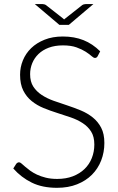

<svg xmlns="http://www.w3.org/2000/svg" viewBox="-20 -890 562 918"><path d="M447 -621.5Q442.5 -613 434 -613Q427.5 -613 417.2 -622.2Q407 -631.5 389.5 -642.8Q372 -654 345.8 -663.5Q319.5 -673 281 -673Q242.5 -673 213.2 -662Q184 -651 164.2 -632Q144.5 -613 134.2 -588Q124 -563 124 -535.5Q124 -499.5 139.2 -476Q154.5 -452.5 179.5 -436Q204.5 -419.5 236.2 -408.2Q268 -397 301.5 -386Q335 -375 366.8 -361.8Q398.5 -348.5 423.5 -328.5Q448.5 -308.5 463.8 -279.2Q479 -250 479 -206.5Q479 -162 463.8 -122.8Q448.5 -83.5 419.5 -54.5Q390.5 -25.5 348.5 -8.8Q306.5 8 252.5 8Q182.5 8 132 -16.8Q81.5 -41.5 43.5 -84.5L57.5 -106.5Q63.5 -114 71.5 -114Q76 -114 83 -108Q90 -102 100 -93.2Q110 -84.5 124 -74.2Q138 -64 156.5 -55.2Q175 -46.5 199 -40.5Q223 -34.5 253.5 -34.5Q295.5 -34.5 328.5 -47.2Q361.5 -60 384.2 -82Q407 -104 419 -134.2Q431 -164.5 431 -199Q431 -236.5 415.8 -260.8Q400.5 -285 375.5 -301.2Q350.5 -317.5 318.8 -328.5Q287 -339.5 253.5 -350Q220 -360.5 188.2 -373.5Q156.5 -386.5 131.5 -406.8Q106.5 -427 91.2 -457.2Q76 -487.5 76 -533Q76 -568.5 89.5 -601.5Q103 -634.5 129 -659.8Q155 -685 193.2 -700.2Q231.5 -715.5 280.5 -715.5Q335.5 -715.5 379.2 -698Q423 -680.5 459 -644.5ZM146.5 -870.5H183.5Q187.5 -870.5 192 -869.2Q196.5 -868 200 -865.5L278.5 -804Q282.5 -801 284 -799.5Q285.5 -798 286.5 -797Q287.5 -798 289 -799.2Q290.5 -800.5 295 -804L373 -865.5Q376.5 -868 381.2 -869.2Q386 -870.5 390 -870.5H426.5L309 -771H264Z"/></svg>

Font: Lato Light
Style: Regular
Weight: 300
Designer: Lukasz Dziedzic
Foundry: Lukasz Dziedzic
Version: Version 1.104; Western+Polish opensource